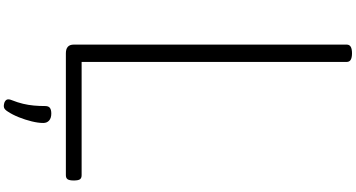

<svg xmlns="http://www.w3.org/2000/svg" viewBox="-436 -1056 1808 975"><g transform="rotate(90 467.5 -569.0)"><path d="M251 0Q207 0 207 -40V-1426Q207 -1440 218 -1446.5Q229 -1453 251 -1453Q273 -1453 284 -1446.5Q295 -1440 295 -1426V-80H870Q885 -80 891 -71.5Q897 -63 897 -40Q897 -18 891 -9Q885 0 870 0ZM501 312Q489 307 486 298.5Q483 290 489 275Q501 245 507.5 217.5Q514 190 516.5 162.5Q519 135 519 105Q519 88 528.5 81Q538 74 557 74Q580 74 592.5 85Q605 96 605 115Q605 140 597 173Q589 206 576 238.5Q563 271 547 295Q537 311 527 314Q517 317 501 312Z"/></g></svg>

Font: Playwrite ID
Style: Regular
Weight: 400
Designer: Veronika Burian, José Scaglione
Foundry: TypeTogether
Version: Version 1.002